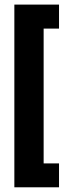

<svg xmlns="http://www.w3.org/2000/svg" viewBox="-20 -696 293 836"><path d="M42.5 119.5V-676H237V-571.5H170V15.5H237V119.5Z"/></svg>

Font: Anek Latin Condensed
Style: Bold
Weight: 700
Width: 3
Designer: Yesha Goshar
Foundry: Ek Type
Version: Version 1.003